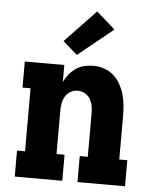

<svg xmlns="http://www.w3.org/2000/svg" viewBox="-55 -834 710 881"><g transform="rotate(5 300.0 -394.0)"><path d="M46 0V-120H83V-410H46V-530H228V-452Q237 -471 250.5 -487.5Q264 -504 281 -516Q298 -528 319 -533Q340 -538 361 -538Q386 -538 410.5 -530Q435 -522 454 -505.5Q473 -489 485.5 -466.5Q498 -444 505 -420Q512 -396 514.5 -370.5Q517 -345 517 -320V-120H554V0H335V-120H372V-320Q372 -337 369 -354Q366 -371 357 -386Q348 -401 332.5 -409.5Q317 -418 300 -418Q283 -418 267.5 -409.5Q252 -401 243 -386Q234 -371 231 -354Q228 -337 228 -320V-120H265V0ZM281 -581 215 -639 357 -788 443 -712Z"/></g></svg>

Font: Iosevka Curly Slab HvEx
Style: Regular
Weight: 900
Width: 7
Monospace: yes
Designer: Belleve Invis
Foundry: Belleve Invis
Version: Version 11.1.0; ttfautohint (v1.8.3)